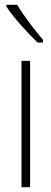

<svg xmlns="http://www.w3.org/2000/svg" viewBox="-20 -784 215 804"><path d="M52 -764H7V-756C39 -707 99 -643 137 -606H160V-617C124 -661 84 -710 52 -764ZM106 0V-529H70V0Z"/></svg>

Font: Noto Sans Devanagari UI ExtraCondensed ExtraLight
Style: Regular
Weight: 200
Width: 2
Designer: Jelle Bosma - Monotype Design Team
Foundry: Monotype Imaging Inc.
Version: Version 2.004